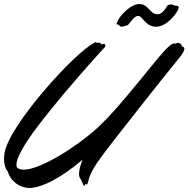

<svg xmlns="http://www.w3.org/2000/svg" viewBox="-35 -914 937 955"><path d="M485 -678C488 -680 489 -684 489 -687C489 -692 487 -696 482 -696C477 -696 474 -693 471 -693C469 -693 468 -694 466 -698C464 -701 461 -702 458 -702C454 -702 449 -700 446 -700C445 -700 444 -701 444 -702C444 -702 445 -706 443 -706L434 -701C334 -651 12 -293 -12 -155C-14 -143 -15 -133 -15 -123C-15 -94 -7 -74 4 -60C14 -25 44 9 92 19C97 20 103 21 110 21C167 21 261 -22 376 -120C365 -94 358 -67 358 -47C358 -44 359 -41 359 -39C361 -28 361 -36 373 -9C379 6 382 11 384 11C385 11 386 8 388 4C389 2 389 1 390 1C392 1 393 4 396 4C398 4 400 1 403 -8C409 -31 411 -54 469 -134C527 -213 805 -564 850 -618C875 -648 882 -662 882 -671C882 -683 869 -681 869 -685C869 -694 858 -701 849 -701C845 -701 842 -697 838 -697C836 -697 834 -698 831 -698C827 -698 820 -696 806 -684C754 -642 575 -391 444 -273C343 -182 165 -70 83 -70C67 -70 55 -74 48 -83C47 -87 47 -90 47 -94C47 -124 69 -159 76 -172C139 -293 427 -616 485 -678ZM817 -892C805 -892 799 -889 794 -881C781 -857 764 -843 749 -843C709 -843 705 -894 658 -894C615 -894 560 -836 548 -805C547 -802 545 -798 545 -795C545 -793 546 -792 550 -792C559 -792 561 -781 568 -781C582 -781 588 -787 598 -788C607 -789 628 -835 653 -835C674 -835 688 -781 742 -781C798 -781 854 -858 854 -877C854 -885 844 -886 838 -886C828 -886 825 -892 817 -892Z"/></svg>

Font: Oregano
Style: Italic
Weight: 400
Italic angle: -12°
Designer: Astigmatic (AOETI)
Foundry: Astigmatic (AOETI)
Version: Version 1.000